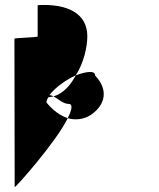

<svg xmlns="http://www.w3.org/2000/svg" viewBox="-20 -717 649 785"><path d="M39 -559 40 48C40 54 209 -135 257 -234C225 -244 194 -268 170 -298C170 -305 173 -311 177 -319C185 -320 192 -321 199 -323C193 -326 188 -328 182 -328C204 -358 250 -391 290 -409C323 -461 337 -526 337 -569C337 -662 256 -703 134 -696V-568C134 -564 39 -562 39 -559ZM199 -323C217 -313 239 -292 261 -292C279 -292 274 -268 257 -234C286 -225 322 -228 351 -247C413 -289 423 -352 369 -408C369 -430 333 -425 290 -409C268 -368 239 -335 199 -323Z"/></svg>

Font: Ampere
Style: Cnd
Weight: 400
Version: Version 1